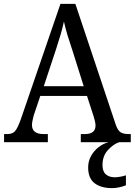

<svg xmlns="http://www.w3.org/2000/svg" viewBox="-20 -734 695 991"><path d="M1 0V-42H18Q44 -42 57.5 -57Q71 -72 88 -120L292 -714H369L577 -92Q587 -62 601.5 -52Q616 -42 644 -42H655V0H397V-42H418Q473 -42 473 -86Q473 -95 470.5 -106.5Q468 -118 464 -131L429 -239H188L154 -138Q151 -126 148 -112.5Q145 -99 145 -89Q145 -42 205 -42H227V0ZM206 -289H412L355 -470Q340 -514 328.5 -552Q317 -590 310 -623Q303 -590 293 -556Q283 -522 269 -479ZM559 237Q501 237 468 211.5Q435 186 435 130Q435 98 450 71Q465 44 489 25.5Q513 7 540 0H595Q565 10 537 40.5Q509 71 509 118Q509 151 526.5 166Q544 181 572 181Q597 181 630 171V222Q615 229 594.5 233Q574 237 559 237Z"/></svg>

Font: Noto Serif Sinhala SemiCondensed
Style: Regular
Weight: 400
Width: 4
Designer: Jelle Bosma - Monotype Design Team
Foundry: Monotype Imaging Inc.
Version: Version 2.007; ttfautohint (v1.8.4.7-5d5b)